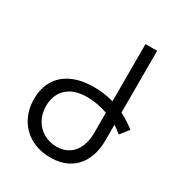

<svg xmlns="http://www.w3.org/2000/svg" viewBox="-184 -895 968 1036"><g transform="rotate(30 300.0 -376.5)"><path d="M493 -770V-385Q537 -363 581.5 -328.5L539.5 -275.5Q516.5 -295 493 -309V-212.5Q493 -141.5 467.5 -89.8Q442 -38 394.2 -10.5Q346.5 17 280.5 17Q212 17 159 -12.2Q106 -41.5 76.8 -94Q47.5 -146.5 47.5 -214Q47.5 -279.5 75.8 -328Q104 -376.5 160.2 -403.5Q216.5 -430.5 298 -430.5Q362 -430.5 420.5 -413.5V-770ZM281 -50.5Q326 -50.5 357.5 -72Q389 -93.5 404.8 -131Q420.5 -168.5 420.5 -217V-342.5Q354 -365.5 292 -365.5Q233.5 -365.5 195.5 -344.8Q157.5 -324 140 -289.8Q122.5 -255.5 122.5 -213.5Q122.5 -166 143.2 -128.8Q164 -91.5 200.2 -71Q236.5 -50.5 281 -50.5Z"/></g></svg>

Font: JuliaMono Light
Style: Regular
Weight: 300
Monospace: yes
Designer: cormullion
Foundry: corm
Version: Version 0.054; ttfautohint (v1.8.4)